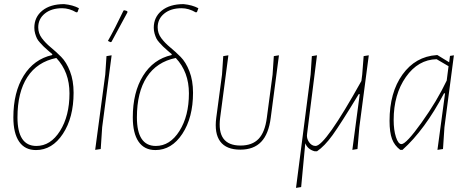

<svg xmlns="http://www.w3.org/2000/svg" viewBox="-20 -725 2286 934"><path d="M155 5Q101 5 73 -36Q45 -77 45 -154Q45 -276 95 -356.5Q145 -437 233 -457L235 -461Q229 -466 213.5 -479.5Q198 -493 192 -499Q186 -505 175 -517Q164 -529 159.5 -538.5Q155 -548 151 -561.5Q147 -575 147 -590Q147 -642 186 -673.5Q225 -705 292 -705Q334 -701 364 -685L357 -666L351 -665Q317 -685 282 -685Q230 -685 198 -659Q166 -633 166 -592Q166 -563 183.5 -539.5Q201 -516 226.5 -495Q252 -474 277.5 -448.5Q303 -423 320.5 -378Q338 -333 338 -274Q338 -153 286 -74Q234 5 155 5ZM65 -154Q65 -15 157 -15Q226 -15 272 -88Q318 -161 318 -271Q318 -375 254 -443Q161 -424 113 -350Q65 -276 65 -154Z M581 -674 586 -675 599 -671 600 -665Q577 -622 522 -521L517 -520L505 -526Q539 -586 581 -674ZM523 -456 477 -106 470 0 443 4 492 -362 498 -452Z M736 5Q682 5 654 -36Q626 -77 626 -154Q626 -276 676 -356.5Q726 -437 814 -457L816 -461Q810 -466 794.5 -479.5Q779 -493 773 -499Q767 -505 756 -517Q745 -529 740.5 -538.5Q736 -548 732 -561.5Q728 -575 728 -590Q728 -642 767 -673.5Q806 -705 873 -705Q915 -701 945 -685L938 -666L932 -665Q898 -685 863 -685Q811 -685 779 -659Q747 -633 747 -592Q747 -563 764.5 -539.5Q782 -516 807.5 -495Q833 -474 858.5 -448.5Q884 -423 901.5 -378Q919 -333 919 -274Q919 -153 867 -74Q815 5 736 5ZM646 -154Q646 -15 738 -15Q807 -15 853 -88Q899 -161 899 -271Q899 -375 835 -443Q742 -424 694 -350Q646 -276 646 -154Z M1149 3Q1081 3 1051.5 -36.5Q1022 -76 1032 -152L1060 -362L1066 -452L1091 -456L1051 -153Q1033 -17 1150 -17Q1207 -17 1238 -49.5Q1269 -82 1278 -152L1306 -362L1312 -452L1337 -456L1297 -152Q1287 -73 1250.5 -35Q1214 3 1149 3Z M1474 -75Q1470 -53 1483 -34Q1496 -15 1515 -15Q1562 -15 1738 -331L1742 -362L1749 -452L1774 -456L1728 -106L1719 0L1694 4L1730 -267H1725Q1637 -122 1598 -68Q1559 -14 1522 11H1511Q1477 2 1465 -28L1445 185L1420 189L1491 -362L1497 -452L1522 -456Z M1927 4Q1899 -17 1887 -49Q1875 -81 1875 -137Q1875 -275 1938 -362.5Q2001 -450 2104 -457H2108L2165 -422L2169 -453L2188 -456L2142 -106L2135 0L2108 4L2145 -271H2140Q2047 -94 1938 4ZM1895 -141Q1895 -93 1906 -58.5Q1917 -24 1933 -24Q1956 -24 2031 -129Q2106 -234 2153 -333L2162 -403L2104 -437Q2014 -435 1954.5 -350.5Q1895 -266 1895 -141Z"/></svg>

Font: Alegreya Sans SC Thin
Style: Italic
Weight: 100
Italic angle: -7°
Designer: Juan Pablo del Peral
Foundry: Huerta Tipografica
Version: Version 2.007